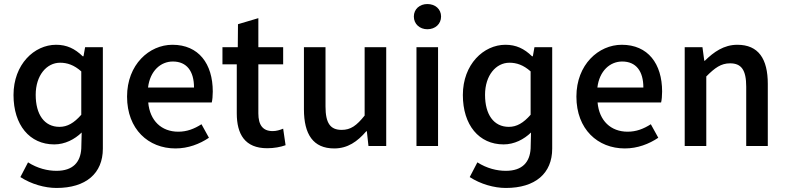

<svg xmlns="http://www.w3.org/2000/svg" viewBox="-20 -724 3896 952"><path d="M81 154C135 189 202 208 260 208C406 208 490 136 490 13V-490H402L394 -445H390C351 -483 311 -502 258 -502C150 -502 47 -405 47 -253C47 -104 127 -8 249 -8C302 -8 350 -33 385 -67L383 13C379 79 343 123 260 123C216 123 166 111 119 81ZM383 -155C347 -114 314 -95 275 -95C200 -95 157 -156 157 -254C157 -350 211 -413 278 -413C313 -413 347 -402 383 -370Z M610 -245C610 -83 716 12 850 12C913 12 970 -10 1016 -41L979 -108C943 -85 907 -71 864 -71C781 -71 723 -125 715 -216H1030C1033 -228 1035 -249 1035 -270C1035 -408 965 -502 835 -502C720 -502 610 -404 610 -245ZM942 -290H714C724 -373 777 -419 837 -419C906 -419 942 -371 942 -290Z M1305 11C1339 11 1371 5 1396 -4L1384 -86C1367 -79 1350 -74 1332 -74C1283 -74 1261 -104 1261 -162V-405H1384V-490H1261V-634L1160 -604L1159 -490H1083V-405H1154V-162C1154 -59 1194 11 1305 11Z M1487 -182C1487 -58 1533 12 1637 12C1704 12 1752 -22 1796 -73H1799L1807 0H1895V-490H1788V-151C1748 -101 1719 -80 1674 -80C1618 -80 1594 -113 1594 -196V-490H1487Z M2032 -642C2032 -605 2061 -579 2099 -579C2138 -579 2167 -605 2167 -642C2167 -679 2138 -704 2099 -704C2061 -704 2032 -679 2032 -642ZM2045 -490V0H2152V-490Z M2309 154C2363 189 2430 208 2488 208C2634 208 2718 136 2718 13V-490H2630L2622 -445H2618C2579 -483 2539 -502 2486 -502C2378 -502 2275 -405 2275 -253C2275 -104 2355 -8 2477 -8C2530 -8 2578 -33 2613 -67L2611 13C2607 79 2571 123 2488 123C2444 123 2394 111 2347 81ZM2611 -155C2575 -114 2542 -95 2503 -95C2428 -95 2385 -156 2385 -254C2385 -350 2439 -413 2506 -413C2541 -413 2575 -402 2611 -370Z M2838 -245C2838 -83 2944 12 3078 12C3141 12 3198 -10 3244 -41L3207 -108C3171 -85 3135 -71 3092 -71C3009 -71 2951 -125 2943 -216H3258C3261 -228 3263 -249 3263 -270C3263 -408 3193 -502 3063 -502C2948 -502 2838 -404 2838 -245ZM3170 -290H2942C2952 -373 3005 -419 3065 -419C3134 -419 3170 -371 3170 -290Z M3375 -490V0H3482V-345C3525 -388 3555 -410 3600 -410C3656 -410 3680 -377 3680 -294V0H3787V-308C3787 -432 3741 -502 3636 -502C3569 -502 3519 -466 3475 -423H3472L3463 -490Z"/></svg>

Font: Cambridge Sans Medium
Style: Regular
Weight: 500
Version: Version 2.020;PS 002.020;hotconv 1.0.88;makeotf.lib2.5.64775